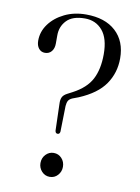

<svg xmlns="http://www.w3.org/2000/svg" viewBox="-83 -778 612 842"><g transform="rotate(10 223.0 -357.5)"><path d="M184.5 -315.5Q183.5 -333 188.8 -344.5Q194 -356 210.5 -364.5L232.5 -376Q291.5 -407 314.8 -451.8Q338 -496.5 338 -563Q338 -633.5 308.2 -668.5Q278.5 -703.5 230 -703.5Q175 -703.5 148.8 -676Q122.5 -648.5 123 -608V-573Q123 -551 112 -537.8Q101 -524.5 82.5 -524.5Q65.5 -524.5 55 -537.5Q44.5 -550.5 44.5 -572.5Q44.5 -612.5 69.2 -646.2Q94 -680 136.5 -700.8Q179 -721.5 232 -721.5Q316.5 -721.5 364.2 -677.8Q412 -634 412 -557.5Q412 -493 377.2 -442.5Q342.5 -392 263 -358.5L236.5 -348.5Q223.5 -343 218.5 -334.5Q213.5 -326 212.5 -310.5L210 -196Q208.5 -184.5 199 -184.5Q189.5 -184.5 188 -196.5ZM197.5 7.5Q176.5 7.5 162 -8.2Q147.5 -24 147.5 -45.5Q147.5 -68 162.2 -83.5Q177 -99 197.5 -99Q219 -99 233.2 -83.5Q247.5 -68 247.5 -45.5Q247.5 -24 233.2 -8.2Q219 7.5 197.5 7.5Z"/></g></svg>

Font: Fraunces 72pt S000 Light
Style: Regular
Weight: 300
Version: Version 1.000; ttfautohint (v1.8.3)